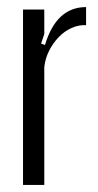

<svg xmlns="http://www.w3.org/2000/svg" viewBox="-20 -522 278 542"><path d="M105 -495V-426L96 -399L107 -395Q139 -502 223 -502V-451Q202 -452 182 -443Q162 -434 146 -417.5Q130 -401 119 -379.5Q108 -358 105 -333V0H45V-495Z"/></svg>

Font: Moniqa Paragraph
Style: Regular
Weight: 400
Designer: Rajesh Rajput
Foundry: Rajesh Rajput
Version: Version 1.000